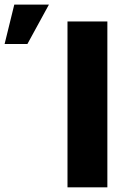

<svg xmlns="http://www.w3.org/2000/svg" viewBox="-175 -803 546 823"><path d="M285.2 0H114.3V-710.9H285.2ZM-113.8 -783.2H34.7L-57.6 -614.3H-155.3Z"/></svg>

Font: Roboto
Style: Regular
Weight: 900
Designer: Google
Version: Version 2.001171; 2014